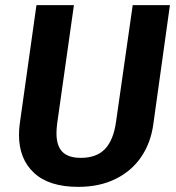

<svg xmlns="http://www.w3.org/2000/svg" viewBox="-20 -712 685 748"><path d="M577 -226Q567 -155 530 -100.5Q493 -46 430.5 -15Q368 16 285 16Q171 16 112.5 -38.5Q54 -93 54 -186Q54 -208 57 -230L122 -692H268L203 -233Q200 -211 200 -193Q200 -144 223 -120.5Q246 -97 295 -97Q356 -97 389 -131.5Q422 -166 432 -237L497 -692H642Z"/></svg>

Font: Fira Sans SemiBold
Style: Italic
Weight: 600
Italic angle: -8°
Designer: bBox Type GmbH & Carrois Corporate GbR & Edenspiekermann AG
Foundry: bBox Type GmbH & Carrois Corporate GbR & Edenspiekermann AG
Version: Version 4.301